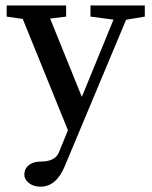

<svg xmlns="http://www.w3.org/2000/svg" viewBox="-20 -476 567 716"><path d="M130.9 220.2Q106 220.2 88.4 207Q70.8 193.8 70.8 174.8Q70.8 153.3 87.4 139.9Q104 126.5 131.8 126.5Q185.1 126.5 199.2 93.3L233.4 9.8L64.9 -405.3L4.9 -414.1V-455.6H226.6V-414.1L167 -406.7L285.2 -114.7L403.3 -402.8L317.4 -414.1V-455.6H520V-414.1L450.2 -402.3L221.2 144.5Q189.5 220.2 130.9 220.2Z"/></svg>

Font: Elstob 6pt Medium
Style: Regular
Weight: 500
Designer: Peter S. Baker
Version: Version 1.015